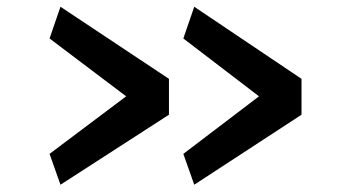

<svg xmlns="http://www.w3.org/2000/svg" viewBox="-20 -578 1008 554"><path d="M850 -247 540.5 -45 509 -134 757.5 -323V-277L509 -467L540.5 -558.5L850 -350.5ZM467.5 -247 154.5 -45 123 -134 374.5 -323V-277L123 -467L154.5 -558.5L467.5 -350.5Z"/></svg>

Font: Merriweather Sans Medium
Style: Regular
Weight: 500
Designer: Eben Sorkin
Foundry: Eben Sorkin
Version: Version 2.001